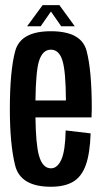

<svg xmlns="http://www.w3.org/2000/svg" viewBox="-20 -725 403 750"><path d="M179 4.5Q60 4.5 39.2 -78.5Q18.5 -161.5 18.5 -298.5Q18.5 -448.5 39.5 -525.8Q60.5 -603 178.5 -603Q298 -603 318.2 -526.5Q338.5 -450 338.5 -301Q338.5 -282.5 337.5 -266.5H118.5Q120 -161.5 132 -118Q146 -67.5 179 -67.5Q204.5 -67.5 219.8 -102Q235 -136.5 236.5 -215.5L334 -204Q331.5 -126 315.2 -80.5Q299 -35 265.8 -15.2Q232.5 4.5 179 4.5ZM118.5 -332.5H237.5Q237 -446.5 224 -488Q211 -531 178.5 -531Q146.5 -531 132.5 -487Q120 -448 118.5 -332.5ZM86 -622.5 146.5 -705H212L272 -622.5H219L179 -680L139 -622.5Z"/></svg>

Font: Anybody Condensed Medium
Style: Regular
Weight: 500
Width: 3
Designer: Tyler Finck
Foundry: Etcetera Type Company
Version: Version 1.010; ttfautohint (v1.8.3) -l 8 -r 50 -G 200 -x 14 